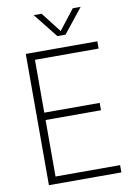

<svg xmlns="http://www.w3.org/2000/svg" viewBox="-101 -1005 723 1066"><g transform="rotate(-10 260.5 -472.0)"><path d="M86 0V-740H489.5V-699H130.5V-401H443V-359.5H130.5V-41H494.5V0ZM276 -807 166.5 -944.5H211L299 -831.5L387 -944.5H431.5L322 -807Z"/></g></svg>

Font: Encode Sans SemiCondensed SemiCondensed ExtraLight
Style: Regular
Weight: 200
Width: 4
Designer: Multiple Designers
Foundry: Impallari Type
Version: Version 3.000; ttfautohint (v1.8.3) -l 8 -r 50 -G 200 -x 14 